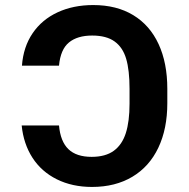

<svg xmlns="http://www.w3.org/2000/svg" viewBox="-20 -737 755 767"><path d="M346.1 -110.4Q401.2 -110.4 434.5 -134.6Q467.7 -158.8 482.6 -205.2Q497.5 -251.7 497.5 -323V-382.1Q497.5 -456.5 484 -502.2Q470.5 -547.9 437.7 -571.4Q405 -595 348.2 -595Q289.2 -595 255.5 -567.4Q221.8 -539.9 215.7 -474.8H67.7Q73.2 -549.7 110.4 -604.3Q147.5 -658.8 210.1 -687.8Q272.7 -716.8 352.4 -716.8Q445.9 -716.8 512.3 -676.5Q578.7 -636.2 613.5 -560.9Q648.4 -485.7 648.4 -382.1V-325Q648.4 -222.3 612.5 -146.9Q576.7 -71.4 508.7 -30.8Q440.6 9.8 347.6 9.8Q268.5 9.8 206.9 -20.8Q145.4 -51.4 109.6 -107Q73.9 -162.6 66.6 -235.9H215.7Q221.4 -172 253.2 -141.2Q285.1 -110.4 346.1 -110.4Z"/></svg>

Font: WEMIX Pretendard Variable
Style: Regular
Weight: 400
Designer: Base glyphs from Inter by Rasmus Andersson; Hangeul glyphs from Noto Sans CJK(Source Han Sans) by Jang Soo-young and Kan
Foundry: Kil Hyung-jin
Version: Version 1.000;Glyphs 3.2 (3208)